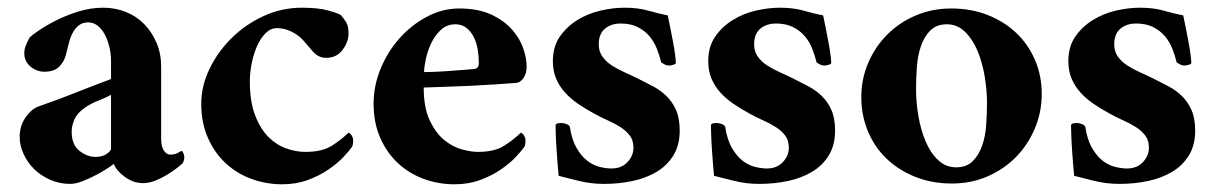

<svg xmlns="http://www.w3.org/2000/svg" viewBox="-20 -469 3156 498"><path d="M227 -62Q246 -62 257 -70Q268 -78 268 -83V-223Q253 -215 235 -208Q217 -201 202 -191Q181 -177 173 -159Q165 -141 166 -124Q167 -92 187 -77Q207 -62 227 -62ZM162 8Q134 8 109.5 -3Q85 -14 68 -31Q51 -48 41 -70Q31 -92 31 -114Q31 -143 47 -165.5Q63 -188 83 -194Q97 -199 120.5 -207.5Q144 -216 170.5 -226.5Q197 -237 223 -247Q249 -257 268 -264V-311Q268 -330 263.5 -348Q259 -366 251.5 -380Q244 -394 233 -402.5Q222 -411 209 -411Q195 -411 185.5 -404Q176 -397 169.5 -385.5Q163 -374 159 -359Q155 -344 151 -327Q147 -310 134 -296.5Q121 -283 95 -283Q75 -283 59 -296.5Q43 -310 43 -331Q43 -341 47 -351Q51 -361 57 -372Q62 -377 80 -389.5Q98 -402 124.5 -415.5Q151 -429 183 -439Q215 -449 248 -449Q279 -449 306.5 -438Q334 -427 354 -406.5Q374 -386 386 -358Q398 -330 398 -296V-109Q398 -89 405 -78.5Q412 -68 422 -68Q433 -68 440.5 -72Q448 -76 451 -78Q454 -76 456 -71Q458 -66 458 -61Q458 -53 454 -46Q449 -41 438 -32.5Q427 -24 413 -15.5Q399 -7 383 -0.5Q367 6 351 6Q326 6 304 -10Q282 -26 275 -44Q272 -41 259 -32.5Q246 -24 229 -15Q212 -6 194 1Q176 8 162 8Z M884 -382Q884 -360 868.5 -339.5Q853 -319 826 -319Q806 -319 792 -335Q778 -351 766 -365Q753 -379 735 -387.5Q717 -396 698 -396Q682 -396 669 -383Q656 -370 647 -350Q638 -330 633 -305.5Q628 -281 628 -258Q628 -206 641.5 -170.5Q655 -135 676 -114Q697 -93 722.5 -84Q748 -75 772 -75Q816 -75 841.5 -91.5Q867 -108 884 -125Q889 -123 892.5 -117Q896 -111 896 -106Q896 -93 893 -88Q886 -78 870.5 -61.5Q855 -45 831.5 -29Q808 -13 778 -2Q748 9 712 9Q670 9 632 -5Q594 -19 565 -46Q536 -73 519 -112Q502 -151 502 -200Q502 -246 523.5 -290.5Q545 -335 581 -370.5Q617 -406 664 -427.5Q711 -449 763 -449Q805 -449 830.5 -442Q856 -435 864 -430Q871 -422 877.5 -412Q884 -402 884 -382Z M1161 -406Q1139 -406 1123.5 -391.5Q1108 -377 1098.5 -357Q1089 -337 1084.5 -316Q1080 -295 1080 -282Q1083 -282 1100.5 -282.5Q1118 -283 1139 -284.5Q1160 -286 1180 -287.5Q1200 -289 1209 -290Q1218 -291 1220 -296Q1222 -301 1222 -306Q1222 -323 1219 -341Q1216 -359 1208.5 -373.5Q1201 -388 1189.5 -397Q1178 -406 1161 -406ZM1171 -447Q1220 -447 1253.5 -431.5Q1287 -416 1307.5 -393Q1328 -370 1337 -344Q1346 -318 1346 -296Q1346 -279 1338 -267Q1330 -255 1319 -254Q1294 -252 1263.5 -250Q1233 -248 1201.5 -246.5Q1170 -245 1138.5 -244Q1107 -243 1079 -242Q1079 -190 1094.5 -157Q1110 -124 1132 -106Q1154 -88 1178 -81.5Q1202 -75 1219 -75Q1263 -75 1288.5 -91.5Q1314 -108 1331 -125Q1336 -123 1339.5 -117Q1343 -111 1343 -106Q1343 -93 1340 -88Q1333 -78 1317.5 -61.5Q1302 -45 1278.5 -29Q1255 -13 1225 -2Q1195 9 1159 9Q1117 9 1079 -5Q1041 -19 1012 -46Q983 -73 966 -112Q949 -151 949 -200Q949 -247 967.5 -291.5Q986 -336 1017 -370.5Q1048 -405 1088 -426Q1128 -447 1171 -447Z M1600 -449Q1635 -449 1661 -441.5Q1687 -434 1712 -429Q1715 -416 1718.5 -397.5Q1722 -379 1725.5 -361Q1729 -343 1731 -327.5Q1733 -312 1733 -306Q1733 -303 1726.5 -301Q1720 -299 1715 -299Q1709 -299 1704.5 -301.5Q1700 -304 1695 -307Q1691 -324 1684 -342Q1677 -360 1665 -374.5Q1653 -389 1634.5 -398.5Q1616 -408 1590 -408Q1565 -408 1549 -394.5Q1533 -381 1533 -354Q1533 -335 1543 -321.5Q1553 -308 1568 -298.5Q1583 -289 1601 -281Q1619 -273 1635 -265Q1655 -255 1674 -245Q1693 -235 1708.5 -220Q1724 -205 1733.5 -183.5Q1743 -162 1743 -130Q1743 -93 1727 -66.5Q1711 -40 1683.5 -23.5Q1656 -7 1620.5 0.5Q1585 8 1546 8Q1513 8 1480.5 0Q1448 -8 1429 -13Q1428 -22 1426.5 -41.5Q1425 -61 1423.5 -82.5Q1422 -104 1421.5 -121.5Q1421 -139 1421 -143Q1421 -148 1426.5 -149Q1432 -150 1436 -150Q1441 -150 1448.5 -147.5Q1456 -145 1458 -140Q1463 -107 1475 -86Q1487 -65 1502 -53Q1517 -41 1534 -36.5Q1551 -32 1566 -32Q1592 -32 1607.5 -48.5Q1623 -65 1623 -86Q1623 -105 1613.5 -117.5Q1604 -130 1589 -139.5Q1574 -149 1556 -157Q1538 -165 1520 -175Q1498 -187 1479 -200Q1460 -213 1445.5 -229Q1431 -245 1422.5 -265Q1414 -285 1414 -310Q1414 -348 1432 -374Q1450 -400 1477.5 -417Q1505 -434 1537.5 -441.5Q1570 -449 1600 -449Z M2003 -449Q2038 -449 2064 -441.5Q2090 -434 2115 -429Q2118 -416 2121.5 -397.5Q2125 -379 2128.5 -361Q2132 -343 2134 -327.5Q2136 -312 2136 -306Q2136 -303 2129.5 -301Q2123 -299 2118 -299Q2112 -299 2107.5 -301.5Q2103 -304 2098 -307Q2094 -324 2087 -342Q2080 -360 2068 -374.5Q2056 -389 2037.5 -398.5Q2019 -408 1993 -408Q1968 -408 1952 -394.5Q1936 -381 1936 -354Q1936 -335 1946 -321.5Q1956 -308 1971 -298.5Q1986 -289 2004 -281Q2022 -273 2038 -265Q2058 -255 2077 -245Q2096 -235 2111.5 -220Q2127 -205 2136.5 -183.5Q2146 -162 2146 -130Q2146 -93 2130 -66.5Q2114 -40 2086.5 -23.5Q2059 -7 2023.5 0.5Q1988 8 1949 8Q1916 8 1883.5 0Q1851 -8 1832 -13Q1831 -22 1829.5 -41.5Q1828 -61 1826.5 -82.5Q1825 -104 1824.5 -121.5Q1824 -139 1824 -143Q1824 -148 1829.5 -149Q1835 -150 1839 -150Q1844 -150 1851.5 -147.5Q1859 -145 1861 -140Q1866 -107 1878 -86Q1890 -65 1905 -53Q1920 -41 1937 -36.5Q1954 -32 1969 -32Q1995 -32 2010.5 -48.5Q2026 -65 2026 -86Q2026 -105 2016.5 -117.5Q2007 -130 1992 -139.5Q1977 -149 1959 -157Q1941 -165 1923 -175Q1901 -187 1882 -200Q1863 -213 1848.5 -229Q1834 -245 1825.5 -265Q1817 -285 1817 -310Q1817 -348 1835 -374Q1853 -400 1880.5 -417Q1908 -434 1940.5 -441.5Q1973 -449 2003 -449Z M2436 -406Q2409 -406 2393 -390Q2377 -374 2368.5 -349Q2360 -324 2358 -294Q2356 -264 2356 -237Q2356 -204 2362 -168.5Q2368 -133 2380.5 -103Q2393 -73 2413 -54Q2433 -35 2460 -35Q2487 -35 2503 -51Q2519 -67 2527.5 -91.5Q2536 -116 2538 -145.5Q2540 -175 2540 -202Q2540 -235 2534 -271Q2528 -307 2515.5 -337Q2503 -367 2483 -386.5Q2463 -406 2436 -406ZM2447 -447Q2499 -447 2542 -430Q2585 -413 2616 -383.5Q2647 -354 2664.5 -313.5Q2682 -273 2682 -225Q2682 -178 2664 -135.5Q2646 -93 2615 -61.5Q2584 -30 2541.5 -11.5Q2499 7 2449 7Q2397 7 2353.5 -10.5Q2310 -28 2279 -58Q2248 -88 2231 -129Q2214 -170 2214 -217Q2214 -264 2232 -306Q2250 -348 2281.5 -379.5Q2313 -411 2355.5 -429Q2398 -447 2447 -447Z M2937 -449Q2972 -449 2998 -441.5Q3024 -434 3049 -429Q3052 -416 3055.5 -397.5Q3059 -379 3062.5 -361Q3066 -343 3068 -327.5Q3070 -312 3070 -306Q3070 -303 3063.5 -301Q3057 -299 3052 -299Q3046 -299 3041.5 -301.5Q3037 -304 3032 -307Q3028 -324 3021 -342Q3014 -360 3002 -374.5Q2990 -389 2971.5 -398.5Q2953 -408 2927 -408Q2902 -408 2886 -394.5Q2870 -381 2870 -354Q2870 -335 2880 -321.5Q2890 -308 2905 -298.5Q2920 -289 2938 -281Q2956 -273 2972 -265Q2992 -255 3011 -245Q3030 -235 3045.5 -220Q3061 -205 3070.5 -183.5Q3080 -162 3080 -130Q3080 -93 3064 -66.5Q3048 -40 3020.5 -23.5Q2993 -7 2957.5 0.5Q2922 8 2883 8Q2850 8 2817.5 0Q2785 -8 2766 -13Q2765 -22 2763.5 -41.5Q2762 -61 2760.5 -82.5Q2759 -104 2758.5 -121.5Q2758 -139 2758 -143Q2758 -148 2763.5 -149Q2769 -150 2773 -150Q2778 -150 2785.5 -147.5Q2793 -145 2795 -140Q2800 -107 2812 -86Q2824 -65 2839 -53Q2854 -41 2871 -36.5Q2888 -32 2903 -32Q2929 -32 2944.5 -48.5Q2960 -65 2960 -86Q2960 -105 2950.5 -117.5Q2941 -130 2926 -139.5Q2911 -149 2893 -157Q2875 -165 2857 -175Q2835 -187 2816 -200Q2797 -213 2782.5 -229Q2768 -245 2759.5 -265Q2751 -285 2751 -310Q2751 -348 2769 -374Q2787 -400 2814.5 -417Q2842 -434 2874.5 -441.5Q2907 -449 2937 -449Z"/></svg>

Font: Vermiglione
Style: Bold
Weight: 700
Version: Version 1.000